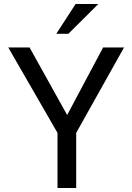

<svg xmlns="http://www.w3.org/2000/svg" viewBox="-20 -935 658 955"><path d="M597 -699 359 -274V0H266V-274L21 -699H127L314 -363L493 -699ZM260 -767 356 -915H469L320 -767Z"/></svg>

Font: Fragment Mono SC
Style: Regular
Weight: 400
Monospace: yes
Designer: Wei Huang based on Nimbus Sans by URW Studio, based on Helvetica by Max Miedinger.
Foundry: Wei Huang
Version: Version 1.012; ttfautohint (v1.8.4.7-5d5b)